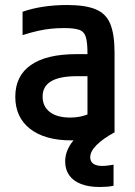

<svg xmlns="http://www.w3.org/2000/svg" viewBox="-20 -550 540 766"><path d="M264 10Q159 10 100 -36Q41 -82 41 -164Q41 -247 103 -290.5Q165 -334 285 -334H382V-246H286Q150 -246 150 -165Q150 -125 179 -103Q208 -81 260 -81Q288 -81 313 -88Q338 -95 358 -109L329 -49V-337Q329 -380 322.5 -402Q316 -424 296 -431Q276 -438 236 -438Q209 -438 184 -435.5Q159 -433 132 -427Q105 -421 70 -410V-503Q106 -516 151.5 -523Q197 -530 248 -530Q320 -530 361.5 -513Q403 -496 420 -454.5Q437 -413 437 -340V-22Q404 -7 357 1.5Q310 10 264 10ZM377 196Q334 196 303 184Q272 172 256 149Q240 126 240 94Q240 56 265 20.5Q290 -15 338 -49L437 -22Q391 3 365.5 28.5Q340 54 340 77Q340 89 345.5 96.5Q351 104 361.5 108Q372 112 385 112Q398 112 410 110.5Q422 109 433 107V191Q420 194 406.5 195Q393 196 377 196Z"/></svg>

Font: M PLUS 1 Code Medium
Style: Regular
Weight: 500
Designer: Coji Morishita
Foundry: UNDERFOREST DESIGN
Version: Version 1.002